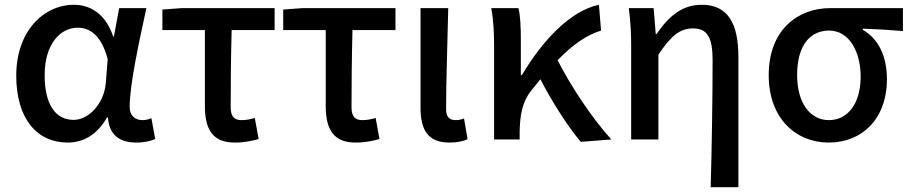

<svg xmlns="http://www.w3.org/2000/svg" viewBox="-20 -584 3815 804"><path d="M263 13C332 13 388 -22 428 -92H432C437 -18 482 13 551 13C587 13 613 6 630 -2L614 -89C602 -84 589 -81 577 -81C546 -81 523 -99 523 -136C523 -231 563 -411 593 -550H479L457 -431H454C422 -527 357 -564 290 -564C163 -564 48 -454 48 -267C48 -87 135 13 263 13ZM288 -82C212 -82 167 -147 167 -269C167 -403 235 -468 305 -468C354 -468 403 -440 431 -337L423 -236C416 -152 353 -82 288 -82Z M963 13C1002 13 1037 6 1063 -2L1047 -90C1027 -84 1009 -81 991 -81C962 -81 946 -95 946 -134C946 -230 947 -343 950 -458H1130V-550H740L660 -544V-458H838V-140C838 -43 870 13 963 13Z M1469 13C1508 13 1543 6 1569 -2L1553 -90C1533 -84 1515 -81 1497 -81C1468 -81 1452 -95 1452 -134C1452 -230 1453 -343 1456 -458H1636V-550H1246L1166 -544V-458H1344V-140C1344 -43 1376 13 1469 13Z M1862 13C1898 13 1919 7 1938 -1L1923 -88C1911 -83 1899 -81 1889 -81C1863 -81 1848 -93 1848 -126C1848 -246 1854 -407 1857 -550H1741V-133C1741 -41 1771 13 1862 13Z M2540 0C2460 -88 2370 -223 2315 -332C2380 -399 2438 -438 2497 -456L2488 -564C2366 -538 2251 -413 2165 -269H2161V-419C2161 -469 2159 -519 2151 -550H2037C2047 -498 2049 -438 2049 -394V0H2156V-30C2157 -105 2169 -162 2205 -205C2218 -222 2231 -237 2243 -252C2294 -153 2359 -53 2412 10Z M2956 200H3072V-346C3072 -486 3028 -564 2919 -564C2839 -564 2783 -520 2729 -441H2726L2717 -550H2613C2621 -492 2623 -438 2623 -394V0H2737V-355C2791 -436 2828 -465 2882 -465C2942 -465 2964 -427 2964 -332C2964 -183 2961 23 2956 200Z M3450 13C3589 13 3694 -85 3694 -253C3694 -350 3657 -423 3593 -459V-464C3653 -462 3700 -459 3761 -454V-550H3456C3323 -550 3199 -461 3199 -269C3199 -87 3314 13 3450 13ZM3451 -81C3373 -81 3318 -152 3318 -269C3318 -397 3374 -456 3452 -456C3537 -456 3584 -366 3584 -263C3584 -150 3530 -81 3451 -81Z"/></svg>

Font: Noto Sans T Chinese Medium
Style: Regular
Weight: 500
Designer: Ryoko NISHIZUKA (kana & ideographs); Paul D. Hunt (Latin, Greek & Cyrillic); Wenlong ZHANG (bopomofo); Sandoll Communica
Foundry: Adobe Systems Incorporated
Version: Version 1.000;PS 1;hotconv 1.0.78;makeotf.lib2.5.61930